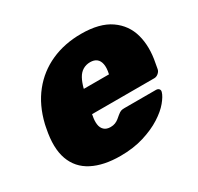

<svg xmlns="http://www.w3.org/2000/svg" viewBox="-122 -673 850 826"><g transform="rotate(-30 303.5 -260.0)"><path d="M256 10Q173 10 117.5 -18.5Q62 -47 41 -105Q20 -163 38 -252Q39 -256 40 -262.5Q41 -269 42 -272Q62 -355 108 -412.5Q154 -470 221 -500Q288 -530 370 -530Q462 -530 514.5 -493.5Q567 -457 583.5 -396.5Q600 -336 585 -261L580 -233Q578 -223 568.5 -215Q559 -207 548 -207H239Q239 -207 238.5 -205Q238 -203 238 -201Q233 -177 235.5 -158.5Q238 -140 249.5 -129.5Q261 -119 281 -119Q294 -119 304 -123Q314 -127 322 -133.5Q330 -140 337 -146Q348 -155 354.5 -157.5Q361 -160 372 -160H529Q539 -160 544 -154Q549 -148 546 -139Q541 -121 520 -95.5Q499 -70 461.5 -46Q424 -22 372 -6Q320 10 256 10ZM263 -319H388V-321Q394 -348 390.5 -367Q387 -386 375 -395.5Q363 -405 343 -405Q323 -405 307 -395.5Q291 -386 280.5 -367Q270 -348 263 -321Z"/></g></svg>

Font: Rubik Light ExtraBold
Style: Italic
Weight: 800
Italic angle: -12°
Version: Version 2.104